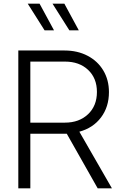

<svg xmlns="http://www.w3.org/2000/svg" viewBox="-20 -1018 648 1038"><path d="M79 -745H329Q399 -745 453.5 -716.5Q508 -688 538.5 -637Q569 -586 569 -520Q569 -440 526 -383Q483 -326 409 -306L585 0H508L341 -295H144V0H79ZM331 -355Q408 -355 456 -400.5Q504 -446 504 -521Q504 -595 456.5 -640Q409 -685 331 -685H144V-355ZM264 -998H328L406 -854H355ZM194 -998 272 -854H221L130 -998Z"/></svg>

Font: BLUETTI 2.0 Extralight
Style: Roman
Weight: 200
Designer: Stijn de Vries
Foundry: tokotype
Version: Version 2.005;October 31, 2023;FontCreator 14.0.0.2814 64-bi